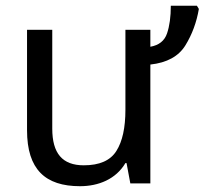

<svg xmlns="http://www.w3.org/2000/svg" viewBox="-20 -639 713 669"><path d="M575.2 -619.1C575.2 -580.6 570.8 -548.3 562 -522.5C553.2 -496.6 533.7 -481.4 503.9 -476.1V-535.2H417V-256.8C417 -194.3 406.7 -146.5 385.7 -113.3C364.7 -79.6 326.7 -63 272 -63C197.3 -63 162.1 -104.5 162.1 -190.9V-535.2H74.2V-185.1C74.2 -48.8 137.7 9.8 258.8 9.8C323.2 9.8 383.8 -14.6 417 -70.8H420.9L434.1 0H503.9V-414.1C562 -420.4 602.5 -442.9 626 -481C649.4 -519 665 -561.5 672.9 -607.9L666 -619.1Z"/></svg>

Font: Avrile Sans
Style: Regular
Weight: 400
Designer: Monotype Design Team, Google (font), Stefan Peev (BGR Cyrillic), Cristiano Sobral (main changes)
Foundry: The Avrile Sans Project Authors
Version: Version 3.110